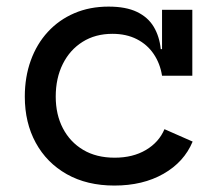

<svg xmlns="http://www.w3.org/2000/svg" viewBox="-20 -566 672 596"><path d="M335 10Q250 10 187.5 -25.2Q125 -60.5 91 -122.8Q57 -185 57 -266Q57 -327 75.5 -378.2Q94 -429.5 128.5 -467Q163 -504.5 210.8 -525Q258.5 -545.5 317 -545.5Q371 -545.5 405.2 -529Q439.5 -512.5 457.2 -482.8Q475 -453 479 -413.5H501.5L483 -331Q477 -369 457 -398.5Q437 -428 404.5 -444.5Q372 -461 329 -461Q276 -461 236.5 -436.2Q197 -411.5 175 -367.5Q153 -323.5 153 -266Q153 -210.5 175.2 -167.8Q197.5 -125 238.2 -100.8Q279 -76.5 336 -76.5Q392.5 -76.5 433 -100.5Q473.5 -124.5 490.5 -165L578 -126.5Q551.5 -63 487.5 -26.5Q423.5 10 335 10ZM483 -331V-535.5H577V-331Z"/></svg>

Font: Hepta Slab Medium
Style: Regular
Weight: 500
Designer: Michael LaGattuta
Foundry: Michael LaGattuta
Version: Version 1.102